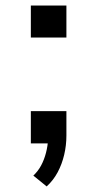

<svg xmlns="http://www.w3.org/2000/svg" viewBox="-20 -516 350 691"><path d="M148 155 100 116Q117 100 128 79.5Q139 59 145.5 34Q152 9 153 -15L168 0H91V-116H219V-28Q219 7 211 41Q203 75 187.5 104Q172 133 148 155ZM91 -381V-496H219V-381Z"/></svg>

Font: Nunito Sans 7pt Expanded
Style: Regular
Weight: 400
Width: 7
Designer: Vernon Adams
Foundry: Vernon Adams
Version: Version 3.101;gftools[0.9.27]